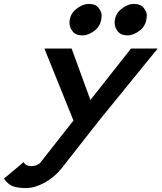

<svg xmlns="http://www.w3.org/2000/svg" viewBox="-43 -958 823 978"><path d="M311 -840.8Q311 -884.3 344 -911.1Q377 -938 410.2 -938Q443.4 -938 459 -918Q474.6 -897.9 474.6 -881.8Q474.6 -831.1 441.9 -804.4Q409.2 -777.8 376 -777.8Q342.8 -777.8 326.9 -798.3Q311 -818.8 311 -840.8ZM541 -840.8Q541 -884.3 573.7 -911.1Q606.4 -938 639.6 -938Q672.9 -938 688.7 -918Q704.6 -897.9 704.6 -881.8Q704.6 -831.1 671.6 -804.4Q638.7 -777.8 605.7 -777.8Q572.8 -777.8 556.9 -798.3Q541 -818.8 541 -840.8ZM77.6 -132.3Q88.9 -111.8 115.7 -111.8Q142.6 -111.8 160.6 -127L331.1 -344.2L183.1 -710.9H321.8L417.5 -448.7L624.5 -710.9H760.3L461.9 -344.2L270 -99.6Q233.9 -54.7 183.6 -27.3Q133.3 0 90.6 0Q47.9 0 22.7 -9.3Q-2.4 -18.6 -22.9 -48.3Z"/></svg>

Font: Tuffy
Style: BoldItalic
Weight: 700
Italic angle: -12°
Designer: Thatcher Ulrich, Karoly Barta, Michael Everson
Version: Version 001.271